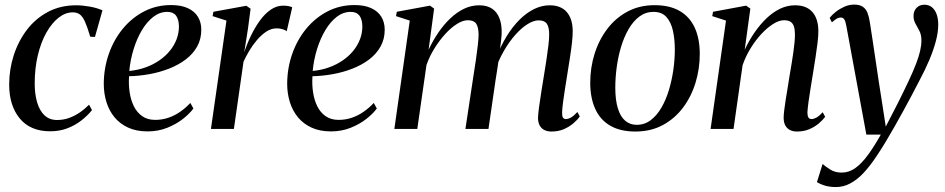

<svg xmlns="http://www.w3.org/2000/svg" viewBox="-20 -548 4018 816"><path d="M193.5 10Q109 10 64 -44.5Q19 -99 19 -188.5Q19 -252.5 38.2 -312.5Q57.5 -372.5 94 -420.8Q130.5 -469 183.5 -497.2Q236.5 -525.5 303.5 -525.5Q330 -525.5 361.2 -520Q392.5 -514.5 415.5 -504L383.5 -391L363.5 -392Q351.5 -432.5 341.5 -455Q331.5 -477.5 319.5 -486.5Q307.5 -495.5 289 -495.5Q258 -495.5 229 -472.8Q200 -450 177 -409.2Q154 -368.5 140.8 -313.2Q127.5 -258 127.5 -193Q127.5 -148 137.8 -113Q148 -78 169 -58Q190 -38 222.5 -38Q248.5 -38 272.2 -46.2Q296 -54.5 317.5 -69Q339 -83.5 358.5 -103L371 -80Q353 -57.5 326.8 -36.8Q300.5 -16 267 -3Q233.5 10 193.5 10Z M802 -87Q786.5 -65.5 758 -43Q729.5 -20.5 691 -5Q652.5 10.5 607 10.5Q560 10.5 525 -5.5Q490 -21.5 467 -49.2Q444 -77 432.5 -113.8Q421 -150.5 421 -192.5Q421.5 -259.5 442.8 -319.8Q464 -380 502.5 -426.5Q541 -473 593 -499.8Q645 -526.5 707 -526.5Q750 -526.5 778.5 -513.2Q807 -500 821.2 -476.5Q835.5 -453 835.5 -422Q835.5 -381.5 817.8 -350Q800 -318.5 769.2 -295.2Q738.5 -272 699 -256.5Q659.5 -241 615.8 -233Q572 -225 528.5 -224Q526 -189 531 -155.8Q536 -122.5 549 -96.2Q562 -70 584.5 -54.2Q607 -38.5 639.5 -38.5Q669 -38.5 695.5 -47.5Q722 -56.5 745.5 -72.8Q769 -89 789 -110.5ZM691 -497.5Q659 -497.5 631.8 -476.5Q604.5 -455.5 583.2 -420Q562 -384.5 548 -339.5Q534 -294.5 529.5 -246.5Q567 -250 599.2 -261.8Q631.5 -273.5 657.5 -291.5Q683.5 -309.5 702 -332.2Q720.5 -355 730.5 -381.2Q740.5 -407.5 740.5 -436Q740 -466 728 -481.8Q716 -497.5 691 -497.5Z M876.5 0 942.5 -460.5 883.5 -479.5 887 -498 1027 -523.5 1045 -511 1034 -427 1018 -325.5Q1029.5 -361 1046.5 -396.2Q1063.5 -431.5 1084.5 -460.5Q1105.5 -489.5 1130.5 -506.8Q1155.5 -524 1183 -524Q1198 -524 1207.5 -521.8Q1217 -519.5 1222 -517L1198.5 -415Q1194.5 -419.5 1182 -423.5Q1169.5 -427.5 1156 -427.5Q1133 -427.5 1112 -413.8Q1091 -400 1072.2 -378Q1053.5 -356 1039 -331.5Q1024.5 -307 1015 -286L974 0Z M1581.5 -87Q1566 -65.5 1537.5 -43Q1509 -20.5 1470.5 -5Q1432 10.5 1386.5 10.5Q1339.5 10.5 1304.5 -5.5Q1269.5 -21.5 1246.5 -49.2Q1223.5 -77 1212 -113.8Q1200.5 -150.5 1200.5 -192.5Q1201 -259.5 1222.2 -319.8Q1243.5 -380 1282 -426.5Q1320.5 -473 1372.5 -499.8Q1424.5 -526.5 1486.5 -526.5Q1529.5 -526.5 1558 -513.2Q1586.5 -500 1600.8 -476.5Q1615 -453 1615 -422Q1615 -381.5 1597.2 -350Q1579.5 -318.5 1548.8 -295.2Q1518 -272 1478.5 -256.5Q1439 -241 1395.2 -233Q1351.5 -225 1308 -224Q1305.5 -189 1310.5 -155.8Q1315.5 -122.5 1328.5 -96.2Q1341.5 -70 1364 -54.2Q1386.5 -38.5 1419 -38.5Q1448.5 -38.5 1475 -47.5Q1501.5 -56.5 1525 -72.8Q1548.5 -89 1568.5 -110.5ZM1470.5 -497.5Q1438.5 -497.5 1411.2 -476.5Q1384 -455.5 1362.8 -420Q1341.5 -384.5 1327.5 -339.5Q1313.5 -294.5 1309 -246.5Q1346.5 -250 1378.8 -261.8Q1411 -273.5 1437 -291.5Q1463 -309.5 1481.5 -332.2Q1500 -355 1510 -381.2Q1520 -407.5 1520 -436Q1519.5 -466 1507.5 -481.8Q1495.5 -497.5 1470.5 -497.5Z M1825 -511.5 1801.5 -336.5Q1819.5 -375 1842.8 -409.2Q1866 -443.5 1893.8 -469.8Q1921.5 -496 1952.2 -510.8Q1983 -525.5 2016.5 -525.5Q2050 -525.5 2071.5 -511Q2093 -496.5 2103.2 -469Q2113.5 -441.5 2112 -402.5Q2111.5 -394.5 2110 -379.8Q2108.5 -365 2106 -346.2Q2103.5 -327.5 2100 -307L2088.5 -300Q2107.5 -352 2133 -393.5Q2158.5 -435 2188.2 -464.5Q2218 -494 2250.5 -509.8Q2283 -525.5 2316 -525.5Q2364 -525.5 2389 -496.5Q2414 -467.5 2414 -414.5Q2414 -394.5 2410.8 -365.5Q2407.5 -336.5 2402.2 -302.8Q2397 -269 2391.5 -235Q2386.5 -204 2381.5 -172.2Q2376.5 -140.5 2373 -114Q2369.5 -87.5 2369 -71Q2368.5 -55.5 2372.2 -48.8Q2376 -42 2385 -42Q2395 -42 2407 -48.8Q2419 -55.5 2434 -72L2444 -53Q2434 -38.5 2417 -24Q2400 -9.5 2376.8 0.8Q2353.5 11 2323.5 11Q2307 11 2294 4.8Q2281 -1.5 2273.8 -14.5Q2266.5 -27.5 2266.5 -48Q2267 -62.5 2270.8 -91.8Q2274.5 -121 2280.5 -157.2Q2286.5 -193.5 2292 -228.5Q2297.5 -262 2302.5 -294.8Q2307.5 -327.5 2310.8 -355.5Q2314 -383.5 2314 -401.5Q2314 -433 2304 -447.2Q2294 -461.5 2269 -461.5Q2248.5 -461.5 2223 -446Q2197.5 -430.5 2171 -401Q2144.5 -371.5 2121 -330.8Q2097.5 -290 2081.5 -240.5L2101 -309.5Q2099 -293 2096.8 -276.5Q2094.5 -260 2091.8 -243.2Q2089 -226.5 2086.5 -210L2056 0H1958L1992.5 -228Q1998 -262 2002.8 -295.2Q2007.5 -328.5 2010.8 -356.5Q2014 -384.5 2014 -401.5Q2013.5 -433.5 2003.5 -447.8Q1993.5 -462 1968 -462Q1947.5 -462 1922.5 -446.5Q1897.5 -431 1872.8 -404Q1848 -377 1826.8 -343Q1805.5 -309 1792.5 -271.5L1753.5 0H1656L1721.5 -460.5L1663 -479.5L1666.5 -498L1807.5 -524Z M2762 -526Q2826.5 -526 2869 -501.2Q2911.5 -476.5 2932.8 -430Q2954 -383.5 2954 -318Q2954 -255.5 2936 -196.5Q2918 -137.5 2883 -90.8Q2848 -44 2797 -16.5Q2746 11 2680.5 11Q2616 11 2573.2 -14Q2530.5 -39 2509.5 -85.8Q2488.5 -132.5 2488.5 -196.5Q2488.5 -260.5 2507 -319.5Q2525.5 -378.5 2561 -425.2Q2596.5 -472 2647.2 -499Q2698 -526 2762 -526ZM2757.5 -497.5Q2724 -497.5 2697.5 -477.8Q2671 -458 2651.5 -424.2Q2632 -390.5 2619.5 -348.8Q2607 -307 2601 -262.2Q2595 -217.5 2595 -175.5Q2595 -123 2605.8 -87.8Q2616.5 -52.5 2637 -35Q2657.5 -17.5 2686 -17.5Q2719.5 -17.5 2745.8 -37.5Q2772 -57.5 2791.2 -90.8Q2810.5 -124 2823 -165.8Q2835.5 -207.5 2841.8 -251.8Q2848 -296 2848 -337Q2848 -382 2839.8 -418.2Q2831.5 -454.5 2812 -476Q2792.5 -497.5 2757.5 -497.5Z M3145 -336.5Q3163 -375 3186.2 -409Q3209.5 -443 3237 -469.5Q3264.5 -496 3295.2 -510.8Q3326 -525.5 3359 -525.5Q3407.5 -525.5 3432.8 -496.8Q3458 -468 3458 -414.5Q3458 -394.5 3454.5 -365.5Q3451 -336.5 3445.8 -302.8Q3440.5 -269 3435 -235Q3430 -204 3424.8 -172.2Q3419.5 -140.5 3416 -113.8Q3412.5 -87 3411.5 -71Q3411.5 -55.5 3415.8 -48.8Q3420 -42 3429 -42Q3438.5 -42 3450.2 -48.5Q3462 -55 3476.5 -71L3487 -51.5Q3477 -38 3460 -23.5Q3443 -9 3419.8 1Q3396.5 11 3366.5 11Q3350.5 11 3337.8 4.8Q3325 -1.5 3317.8 -14.5Q3310.5 -27.5 3310.5 -48Q3310.5 -59 3312.8 -78.5Q3315 -98 3319 -122.8Q3323 -147.5 3327.5 -174.8Q3332 -202 3336 -228Q3340.5 -253.5 3344.5 -278.5Q3348.5 -303.5 3351.8 -326.2Q3355 -349 3356.8 -368.2Q3358.5 -387.5 3358.5 -401.5Q3358.5 -422.5 3354 -436Q3349.5 -449.5 3339.2 -455.8Q3329 -462 3312 -462Q3291 -462 3266 -446.2Q3241 -430.5 3216 -403.8Q3191 -377 3170 -342.8Q3149 -308.5 3136 -271L3097.5 0H3000L3065.5 -460.5L3007 -479.5L3010.5 -498L3151 -524L3169 -511.5Z M3577 -437.5Q3573.5 -457.5 3568.2 -465.5Q3563 -473.5 3553.5 -473.5Q3544 -473.5 3535 -468Q3526 -462.5 3515.5 -453L3506 -472Q3516 -485 3532.2 -497.8Q3548.5 -510.5 3568.5 -519.5Q3588.5 -528.5 3610.5 -528.5Q3633.5 -528.5 3647 -519.2Q3660.5 -510 3667 -493Q3673.5 -476 3677 -452.5Q3683 -414.5 3689.2 -373Q3695.5 -331.5 3701.8 -288.5Q3708 -245.5 3714.5 -202.8Q3721 -160 3727.5 -120L3744.5 -10L3795.5 -109Q3823 -164 3842.2 -205Q3861.5 -246 3873.2 -276.8Q3885 -307.5 3890.5 -331.5Q3896 -355.5 3896 -376.5Q3896 -400 3887.5 -416.5Q3879 -433 3870.8 -447.5Q3862.5 -462 3862.5 -480.5Q3862.5 -501.5 3875.5 -514.8Q3888.5 -528 3908 -528Q3928 -528 3941 -517Q3954 -506 3960.8 -487Q3967.5 -468 3967.5 -443.5Q3967.5 -411.5 3957.5 -373.5Q3947.5 -335.5 3929.8 -293.5Q3912 -251.5 3887.5 -205.5Q3872.5 -176 3855 -143.2Q3837.5 -110.5 3819 -76.5Q3800.5 -42.5 3781.2 -8.8Q3762 25 3742.8 57Q3723.5 89 3704.5 117Q3678 157 3650.8 186.2Q3623.5 215.5 3594.2 231.2Q3565 247 3533 247Q3508 247 3488.2 241.5Q3468.5 236 3452 226L3476 149Q3487.5 159 3508 172.2Q3528.5 185.5 3557 185.5Q3588.5 185.5 3615.5 166Q3642.5 146.5 3669 110.2Q3695.5 74 3723.5 24H3662Z"/></svg>

Font: Merriweather 120pt
Style: Italic
Weight: 400
Italic angle: -7.8°
Version: Version 2.101